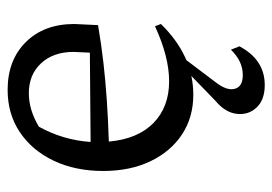

<svg xmlns="http://www.w3.org/2000/svg" viewBox="-128 -404 731 516"><g transform="rotate(-90 238.0 -145.5)"><path d="M242 8Q181 8 135 -22.5Q89 -53 63 -107.5Q37 -162 37 -234Q37 -309 64.5 -367Q92 -425 141 -458Q190 -491 255 -491Q335 -491 383.5 -442Q432 -393 432 -312L429 -248Q376 -239 327.5 -233.5Q279 -228 228 -224.5Q177 -221 116 -219Q123 -141 166 -99Q209 -57 278 -57Q344 -57 426 -95L432 -79Q347 8 242 8ZM156 -407Q120 -342 115 -268L355 -270L357 -314Q357 -368 326.5 -401Q296 -434 246 -434Q201 -434 156 -407ZM268 200Q228 200 207.5 178Q187 156 190.5 125Q194 94 225 68L320 -24H345L274 70Q252 99 258 120Q264 141 295 141Q332 141 363 109L372 132Q336 200 268 200Z"/></g></svg>

Font: Piazzolla
Style: Regular
Weight: 400
Designer: Juan Pablo del Peral
Foundry: Huerta Tipografica
Version: Version 1.330